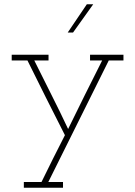

<svg xmlns="http://www.w3.org/2000/svg" viewBox="-20 -632 635 902"><path d="M276 250H92V223H175Q202 168 229.5 112.5Q257 57 285 3Q240 -85 196.5 -172Q153 -259 109 -348H35V-375H208V-348H141Q181 -267 221.5 -187Q262 -107 300 -26Q338 -104 378.5 -185.5Q419 -267 460 -348H403V-375H560V-348H491Q419 -204 349 -62.5Q279 79 207 223H276ZM323 -479H298Q321 -512 343 -545.5Q365 -579 388 -612H418Q394 -579 370.5 -545.5Q347 -512 323 -479Z"/></svg>

Font: Josefin Slab Light
Style: Regular
Weight: 300
Designer: Santiago Orozco
Foundry: Typemade
Version: Version 2.000